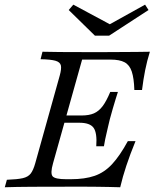

<svg xmlns="http://www.w3.org/2000/svg" viewBox="-25 -789 654 809"><path d="M-4.8 0 4 -31.5Q48.4 -33.1 71 -38.3Q93.5 -43.5 104.4 -57.7Q115.3 -71.8 123.4 -100.8L226.6 -470.2Q234.7 -499.2 231.5 -513.3Q228.2 -527.4 208.5 -533.1Q188.7 -538.7 146 -539.5L154 -571Q182.3 -570.2 228.6 -569.8Q275 -569.4 338.7 -569.4Q378.2 -569.4 414.9 -569.4Q451.6 -569.4 485.5 -569.8Q519.4 -570.2 549.6 -570.2Q579.8 -570.2 606.5 -571Q594.4 -532.3 586.7 -493.5Q579 -454.8 573.4 -409.7H541.1Q539.5 -459.7 530.2 -487.5Q521 -515.3 500 -526.6Q479 -537.9 441.1 -537.9H321L198.4 -100.8Q186.3 -58.1 196.8 -46Q207.3 -33.9 254 -33.9H273.4Q332.3 -33.9 373.4 -48Q414.5 -62.1 447.2 -97.2Q479.8 -132.3 513.7 -194.4H546Q522.6 -137.1 507.3 -90.7Q491.9 -44.4 481.5 0Q458.9 -0.8 434.7 -1.2Q410.5 -1.6 385.5 -2Q360.5 -2.4 333.5 -2.4Q306.5 -2.4 276.6 -2.4Q183.1 -2.4 112.5 -2Q41.9 -1.6 -4.8 0ZM219.4 -271.8 228.2 -302.4H400.8L391.9 -271.8ZM380.6 -172.6Q384.7 -229 369.4 -250.4Q354 -271.8 309.7 -271.8L318.5 -302.4Q350 -302.4 370.6 -311.3Q391.1 -320.2 407.3 -341.5Q423.4 -362.9 439.5 -401.6H471.8Q468.5 -390.3 462.5 -372.2Q456.5 -354 450.4 -331.9Q444.4 -309.7 437.9 -287.1Q433.9 -271 430.6 -256.5Q427.4 -241.9 424.2 -228.6Q421 -215.3 418.1 -201.6Q415.3 -187.9 412.9 -172.6ZM586.3 -769.4 600.8 -746.8 434.7 -638.7H375L264.5 -746.8L283.9 -769.4L459.7 -675L412.1 -672.6Z"/></svg>

Font: Playfair 12pt Light
Style: Italic
Weight: 300
Italic angle: -15.6°
Designer: Claus Eggers Sørensen
Foundry: Claus Eggers Sørensen
Version: Version 2.000;gftools[0.9.28]